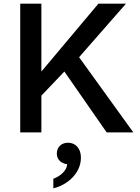

<svg xmlns="http://www.w3.org/2000/svg" viewBox="-20 -720 760 1044"><path d="M665 -700H515L205 -331V-700H90V0H205V-200L330 -331L560 0H705L410 -409ZM350 56C314 56 289 80 289 115C289 151 316 169 345 173C345 204 310 238 270 252V304C347 286 421 221 420 136C420 88 391 56 350 56Z"/></svg>

Font: Goli Medium
Style: Regular
Weight: 500
Designer: jaikishan Patel
Foundry: MagicType
Version: Version 1.000;Glyphs 3.2 (3242)